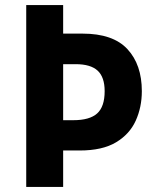

<svg xmlns="http://www.w3.org/2000/svg" viewBox="-20 -734 615 754"><path d="M537 -376Q537 -313 513 -260Q489 -207 435.5 -175Q382 -143 293 -143H228V0H83V-714H228V-602H304Q424 -602 480.5 -541Q537 -480 537 -376ZM268 -262Q332 -262 361.5 -288.5Q391 -315 391 -376Q391 -431 363.5 -456.5Q336 -482 277 -482H228V-262Z"/></svg>

Font: Noto Sans Gujarati SemiCondensed
Style: Bold
Weight: 700
Width: 4
Designer: Jelle Bosma - Monotype Design Team, Universal Thirst
Foundry: Monotype Imaging Inc.
Version: Version 2.106; ttfautohint (v1.8.4.7-5d5b)